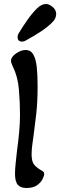

<svg xmlns="http://www.w3.org/2000/svg" viewBox="-20 -930 301 960"><path d="M112 10Q83 10 69 -6Q55 -22 55 -62Q55 -81 58 -111Q61 -141 65 -176Q71 -219 75.5 -266Q80 -313 80 -356Q80 -417 74.5 -482.5Q69 -548 44 -597Q35 -617 35 -626Q35 -639 46.5 -651Q58 -663 75 -671.5Q92 -680 108 -680Q134 -680 147 -656.5Q160 -633 164 -592.5Q168 -552 168 -500Q168 -421 161.5 -363Q155 -305 149 -261Q145 -232 141.5 -206Q138 -180 138 -159Q138 -124 149.5 -108.5Q161 -93 187 -78Q194 -74 197.5 -70.5Q201 -67 201 -60Q201 -52 193 -35Q185 -18 165.5 -4Q146 10 112 10ZM91 -722Q68 -722 68 -744Q68 -756 75 -766Q95 -799 117.5 -831Q140 -863 164 -887Q187 -910 210 -910Q226 -910 243.5 -895Q261 -880 261 -859Q261 -850 256 -838.5Q251 -827 240 -817Q215 -792 180.5 -770Q146 -748 110 -728Q100 -722 91 -722Z"/></svg>

Font: Akaya Kanadaka
Style: Regular
Weight: 400
Designer: Vaishnavi Murthy Yerkadithaya, Juan Luis Blanco Aristondo
Version: Version 1.002; ttfautohint (v1.8.3)